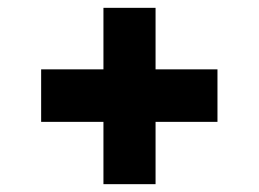

<svg xmlns="http://www.w3.org/2000/svg" viewBox="-20 -543 660 490"><path d="M244 -523V-366H85V-232H244V-73H377V-232H535V-366H377V-523Z"/></svg>

Font: Unageo
Style: Bold
Weight: 700
Designer: Richard Sepsi
Foundry: Richard Sepsi
Version: Version 2.000